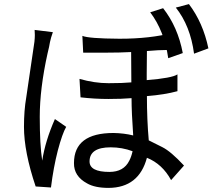

<svg xmlns="http://www.w3.org/2000/svg" viewBox="-20 -903 1040 937"><path d="M713 -843Q782 -752 801 -619L872 -644Q848 -771 776 -863ZM902 -883 838 -866Q909 -777 927 -641L997 -667Q971 -792 902 -883ZM627 -165Q621 -138 611 -119Q584 -64 514 -64Q417 -64 417 -115Q417 -184 520 -184Q576 -184 627 -165ZM630 -242Q586 -253 534 -254Q341 -254 341 -107Q340 -43 405 -8Q443 14 510 14Q658 13 697 -133Q772 -103 815 -24L878 -95Q814 -164 772 -185L706 -218Q697 -318 697 -434Q784 -441 846 -458V-540Q820 -522 696 -512V-544L697 -654Q756 -659 792 -659H826L824 -743Q712 -714 566 -714H561Q412 -715 382 -728L386 -646H496Q564 -646 620 -649Q621 -591 621 -501Q579 -497 510 -497Q441 -497 368 -518L373 -428Q442 -420 509 -420Q576 -420 622 -424Q622 -354 630 -242ZM97 -284Q97 -162 154 7L229 12V10Q241 -86 262 -168Q284 -251 303 -284L248 -322Q201 -216 186 -119Q174 -196 174 -333Q174 -470 212 -642Q221 -678 224 -698Q228 -718 238 -746L149 -757Q150 -747 150 -732Q150 -718 148 -699L108 -427Q97 -364 97 -284Z"/></svg>

Font: Sawarabi Gothic
Style: Regular
Weight: 400
Designer: mshio (mshio@users.sourceforge.jp)
Version: Version 20141215